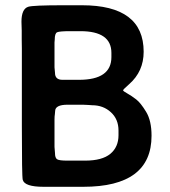

<svg xmlns="http://www.w3.org/2000/svg" viewBox="-20 -717 654 738"><path d="M220.2 -410.2H283.7Q408.2 -410.2 408.2 -497.6V-513.7Q408.2 -597.2 289.1 -597.2H251.5Q209 -597.2 199.7 -593Q190.4 -588.9 190.4 -564.5L189.5 -554.2V-458L191.4 -437Q191.4 -410.2 220.2 -410.2ZM238.8 -99.6H307.1Q372.6 -99.6 404.1 -125.7Q435.5 -151.9 435.5 -197.3V-215.3Q435.5 -258.8 406.2 -285.6Q377 -312.5 334 -312.5Q325.2 -313.5 320.3 -313.5L298.3 -314.5H239.7Q191.9 -314.5 191.9 -289.6Q190.9 -281.7 190.9 -277.8L189.9 -270L189.5 -257.8V-152.3L191.4 -128.4Q191.4 -110.4 199.2 -105Q207 -99.6 238.8 -99.6ZM562.5 -195.3Q562.5 1 300.3 1H147.5Q74.2 1 67.4 -25.9Q64 -39.1 64 -232.9V-530.3L63.5 -564.9V-599.6L62.5 -633.3Q62.5 -682.6 88.4 -690.9Q106.4 -696.8 224.1 -696.8H294.9Q532.2 -696.8 532.2 -518.1Q532.2 -442.4 476.6 -393.6Q453.1 -373 453.1 -369.9Q453.1 -366.7 469.5 -357.7Q485.8 -348.6 503.4 -335Q521 -321.3 541.7 -287.1Q562.5 -252.9 562.5 -195.3Z"/></svg>

Font: Averia Sans Libre
Style: Bold
Weight: 700
Version: Version 1.002